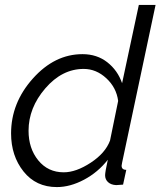

<svg xmlns="http://www.w3.org/2000/svg" viewBox="-20 -750 652 780"><path d="M25 -208Q25 -332 113.5 -431Q202 -530 315 -530Q374 -530 416 -497Q458 -464 476 -412L544 -730H612L476 -89Q474 -79 474 -77Q474 -60 493 -60L480 0Q453 2 452 2Q431 1 419 -10Q407 -21 407 -38Q407 -51 418 -101Q378 -50 321.5 -20Q265 10 211 10Q126 10 75.5 -53.5Q25 -117 25 -208ZM427 -179 460 -340Q453 -394 412 -432Q371 -470 320 -470Q232 -470 164 -391Q96 -312 96 -219Q96 -147 135.5 -98.5Q175 -50 239 -50Q289 -50 348.5 -89Q408 -128 427 -179Z"/></svg>

Font: Raleway-v4020
Style: Italic
Weight: 400
Italic angle: -12°
Designer: Matt McInerney, Pablo Impallari, Rodrigo Fuenzalida
Foundry: Matt McInerney, Pablo Impallari, Rodrigo Fuenzalida
Version: Version 4.020;PS 004.020;hotconv 1.0.88;makeotf.lib2.5.64775